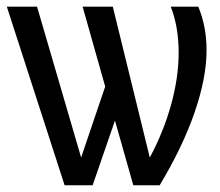

<svg xmlns="http://www.w3.org/2000/svg" viewBox="-30 -548 650 568"><path d="M556.6 -528.3Q581.1 -469.2 581.1 -399.9Q581.1 -318.4 545.9 -216.1Q510.7 -113.8 442.4 0H364.3L310.1 -191.4L244.1 0H161.1L-9.8 -528.3H79.6L210 -82L281.2 -292L214.4 -528.3H303.7L413.1 -82Q453.6 -157.2 476.1 -238Q498.5 -318.8 498.5 -392.6Q498.5 -468.8 475.1 -528.3Z"/></svg>

Font: Liberation Mono
Style: Regular
Weight: 400
Monospace: yes
Designer: Steve Matteson
Foundry: Ascender Corporation
Version: Version 2.1.5